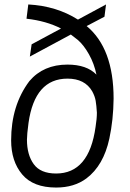

<svg xmlns="http://www.w3.org/2000/svg" viewBox="-20 -831 584 862"><path d="M232 11Q129 11 79.5 -48Q30 -107 30 -201Q30 -358 112 -467Q175 -541 283 -541Q369 -541 413 -496Q403 -545 379.5 -587Q356 -629 329 -652L298 -676L114 -577L122 -632L254 -703Q188 -737 99 -747L107 -811Q234 -804 330 -743L456 -811L449 -756L369 -714Q490 -614 490 -388Q489 -293 471 -209Q445 -88 368 -30Q313 11 232 11ZM232 -52Q380 -52 409 -261Q415 -298 415 -325Q413 -358 409.5 -378.5Q406 -399 394 -421Q361 -478 283 -478Q136 -478 108 -279Q101 -227 101 -204Q101 -136 131.5 -94Q162 -52 232 -52Z"/></svg>

Font: Tanohe Sans
Style: Italic
Weight: 400
Designer: Village Type and Design LLC & Cristiano Sobral
Foundry: Cooper Hewitt Smithsonian Design Museum
Version: Version 1.00;September 29, 2021;FontCreator 13.0.0.2655 64-b